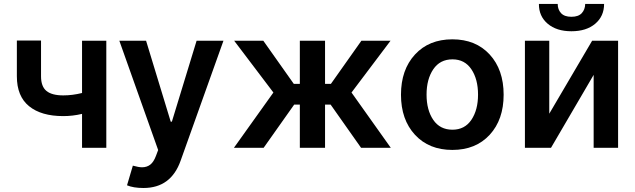

<svg xmlns="http://www.w3.org/2000/svg" viewBox="-20 -753 3234 978"><path d="M521.5 -545.4V0H397.9V-172.9Q350.6 -161.6 302.2 -161.6Q189.9 -161.6 127.9 -212.2Q65.9 -262.7 65.9 -364.3V-546.4H189V-364.3Q189 -312.5 216.6 -289.8Q244.1 -267.1 302.2 -267.1Q349.1 -267.1 397.9 -279.3V-545.4Z M710.9 204.6Q659.7 204.6 627 190.9L656.7 90.8Q686.5 99.1 703.6 99.1Q728 99.1 745.4 85.7Q762.7 72.3 774.4 41L785.6 11.2L587.9 -545.4H724.1L849.6 -133.3H855.5L981.4 -545.4H1118.2L899.9 65.9Q850.6 204.6 710.9 204.6Z M1171.4 0 1372.6 -281.7 1172.9 -545.4H1321.3L1476.6 -325.7H1507.3V-545.4H1635.7V-325.7H1665.5L1820.8 -545.4H1969.2L1770.5 -281.7L1970.7 0H1819.3L1664.1 -220.2H1635.7V0H1507.3V-220.2H1478.5L1322.8 0Z M2022.5 -270.5Q2022.5 -397.9 2093.8 -475.3Q2165 -552.7 2284.2 -552.7Q2403.3 -552.7 2474.4 -475.3Q2545.4 -397.9 2545.4 -270.5Q2545.4 -143.6 2474.4 -66.4Q2403.3 10.7 2284.2 10.7Q2165 10.7 2093.8 -66.4Q2022.5 -143.6 2022.5 -270.5ZM2284.7 -92.3Q2347.2 -92.3 2381.1 -142.6Q2415 -192.9 2415 -271Q2415 -349.6 2381.1 -400.1Q2347.2 -450.7 2284.7 -450.7Q2221.2 -450.7 2187 -400.1Q2152.8 -349.6 2152.8 -271Q2152.8 -192.4 2187 -142.3Q2221.2 -92.3 2284.7 -92.3Z M2960.9 -732.9H3057.1Q3057.1 -670.4 3012 -632.1Q2966.8 -593.8 2890.6 -593.8Q2814.9 -593.8 2769.8 -632.1Q2724.6 -670.4 2725.1 -732.9H2820.8Q2820.8 -704.6 2837.9 -686Q2855 -667.5 2890.6 -667.5Q2926.3 -667.5 2943.4 -686Q2960.4 -704.6 2960.9 -732.9ZM2777.8 -173.8 2996.1 -545.4H3128.4V0H3003.9V-371.6L2786.6 0H2653.8V-545.4H2777.8Z"/></svg>

Font: Interop SemBd
Style: Regular
Weight: 600
Designer: Rasmus Andersson, Google, Jang Haemin
Foundry: jhaemin
Version: Version 1.007